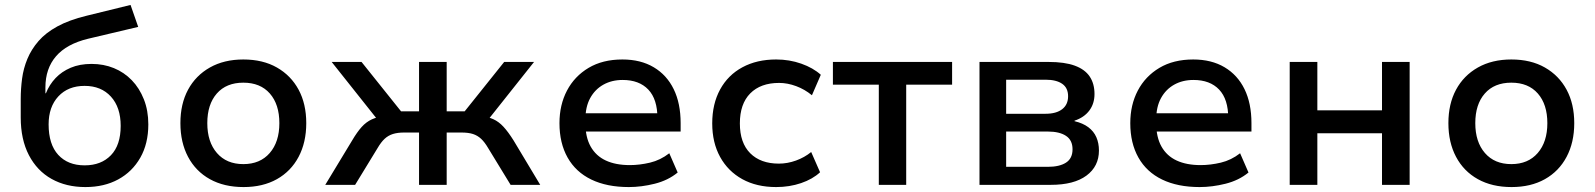

<svg xmlns="http://www.w3.org/2000/svg" viewBox="-20 -749 6464 778"><path d="M326 9Q248 9 189 -24Q130 -57 97 -120.5Q64 -184 64 -273V-348Q64 -389 69.5 -430.5Q75 -472 91 -510.5Q107 -549 136 -582.5Q165 -616 212.5 -642Q260 -668 330 -685L509 -729L540 -640L337 -592Q250 -571 207 -521Q164 -471 164 -395V-371H166Q180 -406 205 -432.5Q230 -459 266.5 -474.5Q303 -490 351 -490Q400 -490 441.5 -473Q483 -456 514 -424Q545 -392 563 -346.5Q581 -301 581 -245Q581 -167 548.5 -110Q516 -53 459 -22Q402 9 326 9ZM323 -79Q390 -79 429.5 -120Q469 -161 469 -239Q469 -314 429.5 -357.5Q390 -401 323 -401Q256 -401 216.5 -358.5Q177 -316 177 -245Q177 -164 216 -121.5Q255 -79 323 -79Z M967 9Q888 9 830.5 -23Q773 -55 742 -113.5Q711 -172 711 -250Q711 -328 742 -385.5Q773 -443 830.5 -475.5Q888 -508 966 -508Q1045 -508 1102 -475.5Q1159 -443 1190 -385.5Q1221 -328 1221 -250Q1221 -172 1190 -113.5Q1159 -55 1102 -23Q1045 9 967 9ZM966 -84Q1034 -84 1073 -129Q1112 -174 1112 -250Q1112 -326 1073.5 -370Q1035 -414 966 -414Q897 -414 858.5 -370Q820 -326 820 -250Q820 -174 859 -129Q898 -84 966 -84Z M1298 0 1407 -180Q1427 -214 1445.5 -234.5Q1464 -255 1487 -265.5Q1510 -276 1541 -279L1521 -250L1324 -498H1445L1605 -298H1678V-498H1790V-298H1863L2023 -498H2144L1947 -250L1926 -279Q1957 -276 1979 -266Q2001 -256 2020 -235.5Q2039 -215 2061 -180L2169 0H2049L1958 -149Q1944 -173 1929.5 -186.5Q1915 -200 1896.5 -206Q1878 -212 1849 -212H1790V0H1678V-212H1618Q1591 -212 1572 -206Q1553 -200 1538.5 -186.5Q1524 -173 1510 -149L1419 0Z M2528 9Q2439 9 2376 -21.5Q2313 -52 2280 -110.5Q2247 -169 2247 -250Q2247 -324 2277.5 -382Q2308 -440 2365 -474Q2422 -508 2502 -508Q2576 -508 2629 -476.5Q2682 -445 2710 -387.5Q2738 -330 2738 -250V-216H2332V-290H2661L2644 -270Q2644 -347 2607 -386Q2570 -425 2503 -425Q2459 -425 2425 -406Q2391 -387 2371.5 -351.5Q2352 -316 2352 -264V-251Q2352 -193 2373.5 -155Q2395 -117 2435 -98.5Q2475 -80 2532 -80Q2572 -80 2614 -90Q2656 -100 2692 -128L2726 -50Q2687 -18 2633 -4.5Q2579 9 2528 9Z M3125 9Q3046 9 2988 -23Q2930 -55 2898 -113Q2866 -171 2866 -249Q2866 -328 2898 -386.5Q2930 -445 2988.5 -476.5Q3047 -508 3125 -508Q3179 -508 3227 -491Q3275 -474 3306 -446L3270 -363Q3241 -387 3206 -400Q3171 -413 3137 -413Q3062 -413 3020 -370.5Q2978 -328 2978 -249Q2978 -170 3020 -128Q3062 -86 3136 -86Q3171 -86 3205.5 -98.5Q3240 -111 3267 -133L3303 -51Q3273 -23 3226 -7Q3179 9 3125 9Z M3541 0V-406H3355V-498H3838V-406H3652V0Z M3949 0V-498H4229Q4294 -498 4335 -483Q4376 -468 4395.5 -439Q4415 -410 4415 -368Q4415 -329 4394 -301Q4373 -273 4334 -260V-258Q4368 -250 4390 -233.5Q4412 -217 4422.5 -193Q4433 -169 4433 -139Q4433 -75 4382.5 -37.5Q4332 0 4238 0ZM4057 -73H4226Q4273 -73 4299.5 -90Q4326 -107 4326 -144Q4326 -181 4299.5 -198.5Q4273 -216 4226 -216H4057ZM4057 -288H4217Q4260 -288 4284 -306.5Q4308 -325 4308 -359Q4308 -393 4284 -409.5Q4260 -426 4217 -426H4057Z M4841 9Q4752 9 4689 -21.5Q4626 -52 4593 -110.5Q4560 -169 4560 -250Q4560 -324 4590.5 -382Q4621 -440 4678 -474Q4735 -508 4815 -508Q4889 -508 4942 -476.5Q4995 -445 5023 -387.5Q5051 -330 5051 -250V-216H4645V-290H4974L4957 -270Q4957 -347 4920 -386Q4883 -425 4816 -425Q4772 -425 4738 -406Q4704 -387 4684.5 -351.5Q4665 -316 4665 -264V-251Q4665 -193 4686.5 -155Q4708 -117 4748 -98.5Q4788 -80 4845 -80Q4885 -80 4927 -90Q4969 -100 5005 -128L5039 -50Q5000 -18 4946 -4.5Q4892 9 4841 9Z M5206 0V-498H5318V-302H5580V-498H5692V0H5580V-209H5318V0Z M6105 9Q6026 9 5968.5 -23Q5911 -55 5880 -113.5Q5849 -172 5849 -250Q5849 -328 5880 -385.5Q5911 -443 5968.5 -475.5Q6026 -508 6104 -508Q6183 -508 6240 -475.5Q6297 -443 6328 -385.5Q6359 -328 6359 -250Q6359 -172 6328 -113.5Q6297 -55 6240 -23Q6183 9 6105 9ZM6104 -84Q6172 -84 6211 -129Q6250 -174 6250 -250Q6250 -326 6211.5 -370Q6173 -414 6104 -414Q6035 -414 5996.5 -370Q5958 -326 5958 -250Q5958 -174 5997 -129Q6036 -84 6104 -84Z"/></svg>

Font: Nunito Sans 7pt SemiBold
Style: Regular
Weight: 600
Designer: Vernon Adams
Foundry: Vernon Adams
Version: Version 3.101;gftools[0.9.27]